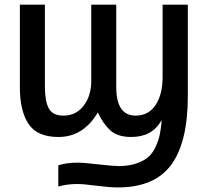

<svg xmlns="http://www.w3.org/2000/svg" viewBox="-20 -571 896 825"><path d="M65.4 -195.3V-550.8H172.9V-200.2Q172.9 -136.7 189.5 -105.5Q206.1 -74.2 252.9 -74.2Q306.6 -74.2 339.4 -116.7Q372.1 -159.2 372.1 -223.6V-550.8H479.5V-197.3Q479.5 -74.2 562.5 -74.2Q618.2 -74.2 648.4 -119.6Q678.7 -165 678.7 -240.2V-550.8H787.1V-160.2Q787.1 41 715.3 137.7Q643.6 234.4 486.3 234.4Q451.2 234.4 395 227.1Q338.9 219.7 311.5 219.7Q268.6 219.7 230.5 230.5V139.6Q263.7 127.9 314.5 127.9Q339.8 127.9 403.3 135.3Q466.8 142.6 489.3 142.6Q534.2 142.6 567.4 130.9Q600.6 119.1 619.1 102.1Q637.7 85 649.9 57.1Q662.1 29.3 667 4.9Q671.9 -19.5 674.8 -53.7H673.8Q633.8 17.6 543.9 17.6Q485.4 17.6 454.1 -10.7Q422.9 -39.1 400.4 -87.9Q337.9 17.6 231.4 17.6Q139.6 17.6 102.5 -38.6Q65.4 -94.7 65.4 -195.3Z"/></svg>

Font: Gothic A1 SemiBold
Style: Regular
Weight: 600
Version: Version 2.50